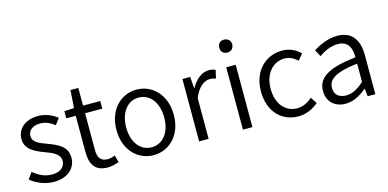

<svg xmlns="http://www.w3.org/2000/svg" viewBox="-73 -1180 3245 1605"><g transform="rotate(-15 1549.5 -377.5)"><path d="M233 13C358 13 426 -59 426 -145C426 -248 339 -279 259 -310C197 -333 141 -353 141 -407C141 -451 174 -489 246 -489C296 -489 334 -468 370 -441L410 -494C369 -527 310 -554 246 -554C129 -554 62 -487 62 -403C62 -311 146 -276 222 -247C282 -225 348 -199 348 -141C348 -91 311 -51 236 -51C168 -51 120 -78 73 -116L33 -61C83 -19 156 13 233 13Z M700 13C730 13 766 3 797 -7L780 -69C762 -61 737 -54 717 -54C652 -54 632 -94 632 -160V-474H781V-540H632V-693H564L554 -540L469 -535V-474H551V-163C551 -57 587 13 700 13Z M1097 13C1229 13 1345 -91 1345 -269C1345 -450 1229 -554 1097 -554C965 -554 849 -450 849 -269C849 -91 965 13 1097 13ZM1097 -55C1000 -55 933 -141 933 -269C933 -398 1000 -485 1097 -485C1195 -485 1262 -398 1262 -269C1262 -141 1195 -55 1097 -55Z M1492 0H1574V-352C1611 -446 1667 -480 1712 -480C1734 -480 1746 -477 1764 -471L1780 -542C1762 -551 1746 -554 1723 -554C1662 -554 1607 -509 1570 -441H1567L1559 -540H1492Z M1871 0H1953V-540H1871ZM1913 -656C1945 -656 1969 -678 1969 -713C1969 -746 1945 -768 1913 -768C1879 -768 1857 -746 1857 -713C1857 -678 1879 -656 1913 -656Z M2350 13C2415 13 2477 -14 2524 -56L2488 -111C2454 -80 2408 -55 2357 -55C2253 -55 2183 -141 2183 -269C2183 -398 2258 -485 2359 -485C2404 -485 2439 -465 2471 -436L2514 -489C2476 -524 2427 -554 2356 -554C2219 -554 2099 -450 2099 -269C2099 -91 2208 13 2350 13Z M2758 13C2826 13 2888 -22 2940 -66H2943L2951 0H3017V-335C3017 -465 2965 -554 2834 -554C2747 -554 2671 -514 2625 -484L2657 -426C2698 -455 2756 -486 2821 -486C2914 -486 2937 -414 2936 -341C2704 -315 2601 -257 2601 -139C2601 -41 2669 13 2758 13ZM2780 -53C2725 -53 2680 -79 2680 -144C2680 -218 2745 -264 2936 -286V-128C2881 -79 2834 -53 2780 -53Z"/></g></svg>

Font: Noto Sans CJK HK DemiLight
Style: Regular
Weight: 350
Designer: Ryoko NISHIZUKA 西塚涼子 (kana, bopomofo & ideographs); Paul D. Hunt (Latin, Greek & Cyrillic); Sandoll Communications 산돌커뮤니
Foundry: Adobe
Version: Version 2.004;hotconv 1.0.118;makeotfexe 2.5.65603